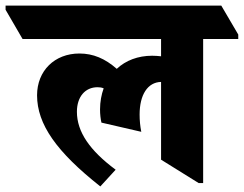

<svg xmlns="http://www.w3.org/2000/svg" viewBox="-92 -647 875 689"><path d="M268 22 323 -38C230 -107 184 -174 184 -246C184 -299 213 -334 258 -334C266 -334 273 -333 280 -330C272 -308 267 -282 267 -254C267 -237 269 -220 272 -207L415 -174C411 -194 409 -215 409 -236C409 -307 438 -352 486 -353V-74L621 10H637V-507H763V-523L702 -627H-72V-612L-11 -507H486V-445C476 -446 465 -447 454 -447C403 -447 359 -430 327 -400C285 -437 242 -455 193 -455C104 -455 41 -393 41 -305C41 -201 111 -102 268 22Z"/></svg>

Font: Noto Serif Devanagari SemiCondensed Black
Style: Regular
Weight: 900
Width: 4
Designer: Universal Thirst, Indian Type Foundry and the Monotype Design Team
Foundry: Monotype Imaging Inc.
Version: Version 2.004